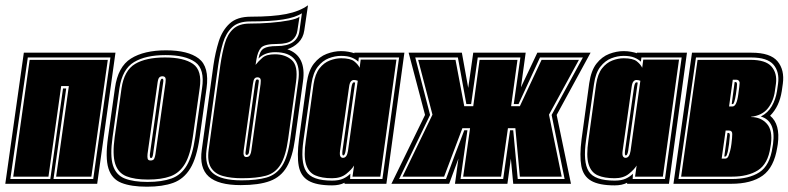

<svg xmlns="http://www.w3.org/2000/svg" viewBox="-46 -694 2977 725"><path d="M-26 0 44 -495H390L321 0ZM-7 -18H144L192 -360H204L156 -18H306L371 -477H59ZM4 -27 66 -468H361L299 -27H166L214 -369H185L137 -27Z M509 11Q449 11 412.5 -3.5Q376 -18 363.5 -58Q351 -98 362 -176L388 -361Q399 -442 448.5 -473Q498 -504 581 -504Q664 -504 704.5 -473Q745 -442 734 -361L708 -176Q697 -98 672.5 -58Q648 -18 608 -3.5Q568 11 509 11ZM511 -7Q565 -7 601.5 -20Q638 -33 659.5 -69.5Q681 -106 691 -176L717 -361Q728 -433 691 -459.5Q654 -486 579 -486Q504 -486 460 -459.5Q416 -433 405 -361L379 -176Q369 -106 380.5 -69.5Q392 -33 425 -20Q458 -7 511 -7ZM513 -16Q462 -16 431 -28.5Q400 -41 389 -75.5Q378 -110 387 -176L413 -361Q423 -428 464 -452.5Q505 -477 577 -477Q648 -477 683 -452.5Q718 -428 708 -361L682 -176Q673 -110 652.5 -75.5Q632 -41 598 -28.5Q564 -16 513 -16ZM523 -88Q534 -88 537 -96.5Q540 -105 541 -112L579 -382Q581 -396 578 -401Q575 -406 567 -406Q560 -406 555.5 -401.5Q551 -397 549 -382L511 -112Q510 -102 511.5 -95Q513 -88 523 -88ZM524 -97Q519 -97 520 -112L558 -382Q561 -397 566 -397Q573 -397 570 -382L532 -112Q530 -97 524 -97Z M863 5Q778 5 742 -27.5Q706 -60 716 -129L760 -448Q767 -496 780 -537.5Q793 -579 821 -605Q849 -631 901 -631Q984 -631 1034.5 -641Q1085 -651 1117 -674L1103 -579Q1099 -551 1080.5 -533Q1062 -515 1039 -508Q1112 -483 1098 -386L1068 -169Q1059 -102 1037 -64Q1015 -26 973.5 -10.5Q932 5 863 5ZM866 -13Q923 -13 960 -23.5Q997 -34 1019 -67.5Q1041 -101 1050 -169L1080 -386Q1097 -497 993 -497Q954 -497 930 -473Q935 -502 950 -511Q965 -520 999 -520Q1078 -520 1085 -579L1094 -644Q1070 -628 1023 -620.5Q976 -613 898 -613Q854 -613 830.5 -591Q807 -569 796 -532Q785 -495 778 -448L734 -129Q726 -68 757.5 -40.5Q789 -13 866 -13ZM867 -21Q826 -21 795.5 -29.5Q765 -38 750.5 -61.5Q736 -85 742 -129L786 -448Q793 -495 803 -530Q813 -565 835 -585Q857 -605 897 -605Q935 -605 974.5 -608Q1014 -611 1045 -617Q1076 -623 1085 -631L1077 -579Q1074 -556 1057 -542Q1040 -528 1000 -528Q953 -528 940 -514Q927 -500 922 -468L919 -449Q930 -463 945 -476Q960 -489 992 -489Q1031 -489 1055.5 -467.5Q1080 -446 1072 -386L1042 -169Q1033 -104 1013 -72Q993 -40 958 -30.5Q923 -21 867 -21ZM884 -101Q894 -101 898 -108.5Q902 -116 903 -125L938 -377Q940 -392 937 -397Q934 -402 926 -402Q919 -402 915 -397Q911 -392 909 -377L874 -125Q871 -101 884 -101ZM885 -109Q879 -109 882 -125L917 -377Q919 -388 920.5 -391Q922 -394 925 -394Q930 -394 931 -391Q932 -388 930 -377L895 -125Q894 -115 891.5 -112Q889 -109 885 -109Z M1208 6Q1149 6 1119 -11.5Q1089 -29 1082 -67.5Q1075 -106 1083 -168L1112 -380Q1119 -428 1139.5 -454Q1160 -480 1187.5 -490.5Q1215 -501 1242 -501Q1257 -501 1270 -498.5Q1283 -496 1292 -493V-495H1481L1413 0H1255V-4Q1236 6 1208 6ZM1208 -12Q1234 -12 1250 -19.5Q1266 -27 1277 -38L1276 -18H1398L1461 -477H1309L1307 -461Q1298 -470 1282.5 -476.5Q1267 -483 1242 -483Q1219 -483 1195.5 -474Q1172 -465 1154 -442Q1136 -419 1130 -377L1100 -165Q1088 -82 1110 -47Q1132 -12 1208 -12ZM1208 -21Q1169 -21 1144 -32Q1119 -43 1109.5 -74Q1100 -105 1109 -165L1138 -376Q1144 -415 1160.5 -436Q1177 -457 1199 -465.5Q1221 -474 1242 -474Q1277 -474 1291.5 -462.5Q1306 -451 1312 -438L1316 -469H1451L1390 -27H1285L1291 -69Q1282 -54 1261.5 -37.5Q1241 -21 1208 -21ZM1249 -98Q1264 -98 1268 -124L1305 -389Q1298 -392 1290 -392Q1284 -392 1279 -386.5Q1274 -381 1272 -365L1238 -124Q1236 -109 1239.5 -103.5Q1243 -98 1249 -98ZM1250 -107Q1248 -107 1247 -110.5Q1246 -114 1247 -124L1281 -364Q1284 -383 1290 -383Q1293 -383 1295 -382L1259 -124Q1256 -107 1250 -107Z M1432 0 1559 -260 1497 -495H1698L1722 -362L1741 -495H1939L1921 -364L1983 -495H2184L2056 -260L2110 0H1892L1883 -95L1870 0H1672L1685 -95L1650 0ZM1461 -18H1638L1672 -110Q1681 -134 1690 -157Q1699 -180 1707 -202H1719L1693 -18H1854L1880 -202H1892L1909 -18H2086L2037 -260L2155 -477H1993L1912 -301H1894L1919 -477H1758L1733 -301H1715L1683 -477H1522L1578 -260ZM1474 -27 1587 -261 1533 -468H1674L1707 -293H1741L1765 -468H1908L1884 -293H1917L1999 -468H2140L2027 -261L2075 -27H1917L1900 -210H1872L1846 -27H1703L1729 -210H1700L1631 -27Z M2275 6Q2216 6 2186 -11.5Q2156 -29 2149 -67.5Q2142 -106 2150 -168L2179 -380Q2186 -428 2206.5 -454Q2227 -480 2254.5 -490.5Q2282 -501 2309 -501Q2324 -501 2337 -498.5Q2350 -496 2359 -493V-495H2548L2480 0H2322V-4Q2303 6 2275 6ZM2275 -12Q2301 -12 2317 -19.5Q2333 -27 2344 -38L2343 -18H2465L2528 -477H2376L2374 -461Q2365 -470 2349.5 -476.5Q2334 -483 2309 -483Q2286 -483 2262.5 -474Q2239 -465 2221 -442Q2203 -419 2197 -377L2167 -165Q2155 -82 2177 -47Q2199 -12 2275 -12ZM2275 -21Q2236 -21 2211 -32Q2186 -43 2176.5 -74Q2167 -105 2176 -165L2205 -376Q2211 -415 2227.5 -436Q2244 -457 2266 -465.5Q2288 -474 2309 -474Q2344 -474 2358.5 -462.5Q2373 -451 2379 -438L2383 -469H2518L2457 -27H2352L2358 -69Q2349 -54 2328.5 -37.5Q2308 -21 2275 -21ZM2316 -98Q2331 -98 2335 -124L2372 -389Q2365 -392 2357 -392Q2351 -392 2346 -386.5Q2341 -381 2339 -365L2305 -124Q2303 -109 2306.5 -103.5Q2310 -98 2316 -98ZM2317 -107Q2315 -107 2314 -110.5Q2313 -114 2314 -124L2348 -364Q2351 -383 2357 -383Q2360 -383 2362 -382L2326 -124Q2323 -107 2317 -107Z M2497 0 2567 -495H2792Q2863 -495 2890 -462.5Q2917 -430 2910 -378L2906 -350Q2897 -292 2862 -257Q2901 -225 2891 -150L2889 -138Q2877 -62 2834 -31Q2791 0 2715 0ZM2516 -18H2717Q2782 -18 2821.5 -43.5Q2861 -69 2871 -138L2873 -150Q2879 -195 2867 -220.5Q2855 -246 2827 -254Q2854 -268 2868.5 -293.5Q2883 -319 2888 -350L2892 -378Q2898 -422 2875 -449.5Q2852 -477 2790 -477H2582ZM2526 -27 2588 -468H2788Q2845 -468 2867 -443Q2889 -418 2884 -378L2880 -350Q2875 -312 2853.5 -285Q2832 -258 2790 -253V-252Q2827 -252 2849.5 -227Q2872 -202 2865 -150L2863 -138Q2854 -75 2816 -51Q2778 -27 2718 -27ZM2707 -292H2720Q2736 -292 2742 -339Q2744 -355 2745.5 -365.5Q2747 -376 2747 -382Q2745 -393 2734 -393H2721ZM2717 -301 2728 -384H2732Q2737 -384 2737 -375Q2737 -370 2736 -361Q2735 -352 2733 -339Q2727 -301 2721 -301ZM2679 -95H2692Q2702 -95 2706 -108Q2708 -114 2711 -124.5Q2714 -135 2716 -151Q2719 -175 2719 -188Q2719 -201 2707 -201H2694ZM2689 -103 2701 -192H2705Q2710 -192 2710 -182L2707 -151Q2705 -138 2703.5 -128.5Q2702 -119 2700 -114Q2697 -103 2693 -103Z"/></svg>

Font: Alumni Sans Collegiate One
Style: Italic
Weight: 400
Italic angle: -8°
Designer: Robert E. Leuschke
Foundry: Robert E. Leuschke
Version: Version 1.100